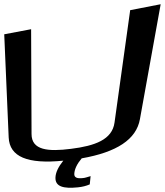

<svg xmlns="http://www.w3.org/2000/svg" viewBox="-75 -750 779 907"><path d="M261 -47C152 -33 74 -40 74 -117L72 -612L-55 -588L-34 -101C-30 -9 55 26 224 9C200 39 188 65 187 88C185 132 225 142 293 135C314 133 333 128 349 121L353 82C336 87 324 91 318 91C288 95 275 88 276 71C277 49 289 24 311 -2C476 -31 569 -91 586 -187L684 -730L540 -702L466 -171C455 -90 373 -61 261 -47Z"/></svg>

Font: Gamestation Warped
Style: Regular
Weight: 400
Designer: Jonas Hecksher
Foundry: Jonas Hecksher, Playtypeª, e-types AS
Version: Version 1.003